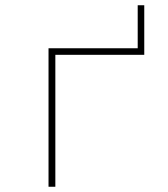

<svg xmlns="http://www.w3.org/2000/svg" viewBox="-20 -712 640 732"><path d="M165 0V-528H505V-692H530V-503H191V0Z"/></svg>

Font: Noto Sans Mono Thin
Style: Regular
Weight: 100
Designer: Monotype Design Team
Foundry: Monotype Imaging Inc.
Version: Version 2.014